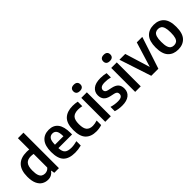

<svg xmlns="http://www.w3.org/2000/svg" viewBox="191 -1945 3092 3092"><g transform="rotate(-45 1737.5 -399.0)"><path d="M239 10Q184 10 137.5 -17Q91 -44 63 -103.8Q35 -163.5 35 -261.5Q35 -554 311.5 -554Q325.5 -554 340 -552.8Q354.5 -551.5 367.5 -550V-808H493.5V0H387L378.5 -57.5H372Q352 -27.5 318.2 -8.8Q284.5 10 239 10ZM276 -96Q301.5 -96 326.2 -107Q351 -118 367.5 -140.5V-450Q355 -452.5 338.2 -454.2Q321.5 -456 307 -456Q236 -456 199.5 -414.8Q163 -373.5 163 -272.5Q163 -202 177.5 -163.8Q192 -125.5 217.5 -110.8Q243 -96 276 -96Z M855 10Q718.5 10 653.2 -56Q588 -122 588 -273.5Q588 -414.5 648 -484.2Q708 -554 814.5 -554Q917.5 -554 972.2 -484Q1027 -414 1027 -270V-234H715.5Q718.5 -153 754.2 -121.2Q790 -89.5 871.5 -89.5Q901 -89.5 932.8 -94.5Q964.5 -99.5 999.5 -108.5V-9Q960 1 925.2 5.5Q890.5 10 855 10ZM813.5 -469.5Q769 -469.5 742.8 -436.2Q716.5 -403 715 -312H908Q907 -403 882.5 -436.2Q858 -469.5 813.5 -469.5Z M1339.5 10Q1219.5 10 1155 -57.2Q1090.5 -124.5 1090.5 -272Q1090.5 -421.5 1161 -487.8Q1231.5 -554 1358.5 -554Q1416.5 -554 1465 -542.5V-439.5Q1420 -449.5 1378 -449.5Q1297.5 -449.5 1259.2 -410.2Q1221 -371 1221 -274Q1221 -173.5 1256.8 -134Q1292.5 -94.5 1362.5 -94.5Q1406.5 -94.5 1465 -113V-10Q1406 10 1339.5 10Z M1548.5 0V-545.5H1675V0ZM1612 -639Q1571.5 -639 1551.5 -657.8Q1531.5 -676.5 1531.5 -710Q1531.5 -743.5 1551.5 -762.5Q1571.5 -781.5 1612 -781.5Q1652.5 -781.5 1672.5 -762.5Q1692.5 -743.5 1692.5 -710Q1692.5 -676.5 1672.5 -657.8Q1652.5 -639 1612 -639Z M1929 10Q1846 10 1778 -12.5V-110.5Q1851 -87.5 1927 -87.5Q1981.5 -87.5 2005.8 -105.2Q2030 -123 2030 -155Q2030 -182 2016.2 -196Q2002.5 -210 1972.5 -217.5L1898.5 -233.5Q1829 -249 1796.8 -286.8Q1764.5 -324.5 1764.5 -387Q1764.5 -461 1821 -507.5Q1877.5 -554 1991 -554Q2026.5 -554 2058.5 -550Q2090.5 -546 2118 -539V-441Q2059.5 -456.5 1996 -456.5Q1931 -456.5 1906.2 -436.2Q1881.5 -416 1881.5 -388.5Q1881.5 -365 1894.8 -350.8Q1908 -336.5 1938 -329L2012 -313Q2081.5 -297.5 2114.2 -261.2Q2147 -225 2147 -159.5Q2147 -80.5 2089.8 -35.2Q2032.5 10 1929 10Z M2230 0V-545.5H2356.5V0ZM2293.5 -639Q2253 -639 2233 -657.8Q2213 -676.5 2213 -710Q2213 -743.5 2233 -762.5Q2253 -781.5 2293.5 -781.5Q2334 -781.5 2354 -762.5Q2374 -743.5 2374 -710Q2374 -676.5 2354 -657.8Q2334 -639 2293.5 -639Z M2596.5 0 2417 -545.5H2549L2680.5 -117.5L2812 -545.5H2937.5L2758 0Z M3204 10Q3095 10 3031.5 -57.5Q2968 -125 2968 -271Q2968 -418.5 3030.8 -486.2Q3093.5 -554 3204 -554Q3314.5 -554 3377.2 -485.8Q3440 -417.5 3440 -272Q3440 -125.5 3376.8 -57.8Q3313.5 10 3204 10ZM3204 -86.5Q3238 -86.5 3262.2 -102.5Q3286.5 -118.5 3299.2 -158.5Q3312 -198.5 3312 -270.5Q3312 -344 3299 -384.5Q3286 -425 3261.8 -441Q3237.5 -457 3204 -457Q3170.5 -457 3146.2 -441Q3122 -425 3109 -385Q3096 -345 3096 -272.5Q3096 -199.5 3109 -159.2Q3122 -119 3146 -102.8Q3170 -86.5 3204 -86.5Z"/></g></svg>

Font: Encode Sans SemiCondensed SemiCondensed SemiBold
Style: Regular
Weight: 600
Width: 4
Designer: Multiple Designers
Foundry: Impallari Type
Version: Version 3.000; ttfautohint (v1.8.3) -l 8 -r 50 -G 200 -x 14 